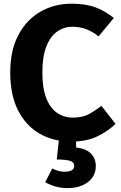

<svg xmlns="http://www.w3.org/2000/svg" viewBox="-20 -730 640 1013"><path d="M358 -710.5Q432.5 -710.5 484.8 -690.8Q537 -671 580.5 -635L500 -538Q471.5 -561.5 437 -575.2Q402.5 -589 362 -589Q318.5 -589 282.5 -564.2Q246.5 -539.5 225 -486.2Q203.5 -433 203.5 -348Q203.5 -264.5 224.2 -211.8Q245 -159 281.5 -134.2Q318 -109.5 365 -109.5Q417 -109.5 451.5 -129Q486 -148.5 515 -171.5L589.5 -76.5Q550.5 -38 493.5 -10.5Q436.5 17 356 17Q262 17 189.2 -24.8Q116.5 -66.5 75.2 -147.8Q34 -229 34 -348Q34 -464 76.8 -545Q119.5 -626 193 -668.2Q266.5 -710.5 358 -710.5ZM371.5 145Q371.5 125 348.5 118.2Q325.5 111.5 279.5 111.5L293.5 -16H381.5V48Q434 54 459.8 80.2Q485.5 106.5 485.5 147Q485.5 181 467 207Q448.5 233 415 247.8Q381.5 262.5 336 262.5Q300.5 262.5 269.8 253Q239 243.5 218.5 231.5L255.5 159Q270 166.5 286.5 171.2Q303 176 319.5 176Q343.5 176 357.5 169Q371.5 162 371.5 145Z"/></svg>

Font: Fira Code Light
Style: Bold
Weight: 700
Monospace: yes
Version: Version 5.002